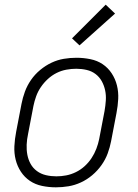

<svg xmlns="http://www.w3.org/2000/svg" viewBox="-20 -789 590 821"><path d="M219 12Q189 12 160 6Q131 0 108 -15.5Q85 -31 69.5 -54.5Q54 -78 47 -106Q40 -134 41.5 -164Q43 -194 49 -225L72 -345Q77 -371 86.5 -397Q96 -423 112.5 -447Q129 -471 152 -490Q175 -509 200.5 -521Q226 -533 253 -537.5Q280 -542 307 -542Q337 -542 366.5 -536Q396 -530 419 -514.5Q442 -499 457.5 -475.5Q473 -452 480 -424Q487 -396 485.5 -366Q484 -336 478 -305L455 -185Q450 -159 440.5 -133Q431 -107 414 -83Q397 -59 374.5 -40Q352 -21 326 -9Q300 3 273 7.5Q246 12 219 12ZM221 -35Q242 -35 263 -39Q284 -43 304.5 -53Q325 -63 342 -78.5Q359 -94 371.5 -113Q384 -132 392 -153Q400 -174 404 -194L427 -314Q431 -337 432.5 -359.5Q434 -382 429.5 -403Q425 -424 415 -442Q405 -460 388.5 -472.5Q372 -485 350.5 -490Q329 -495 306 -495Q285 -495 263.5 -491Q242 -487 222 -477Q202 -467 185 -451.5Q168 -436 155 -417Q142 -398 134.5 -377Q127 -356 123 -336L100 -216Q95 -193 94 -170.5Q93 -148 97 -127Q101 -106 111 -88Q121 -70 138 -57.5Q155 -45 176.5 -40Q198 -35 221 -35ZM320 -595 288 -625 432 -769 472 -731Z"/></svg>

Font: Lode Dark
Style: Italic
Weight: 400
Italic angle: -11°
Monospace: yes
Designer: Belleve Invis
Foundry: Belleve Invis
Version: Version 29.2.0; ttfautohint (v1.8.3)